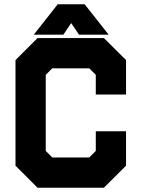

<svg xmlns="http://www.w3.org/2000/svg" viewBox="-20 -878 662 898"><path d="M155.5 0 52.5 -103V-597L155.5 -700H466L569.5 -597V-436H428V-528L397.5 -558.5H224.5L194 -528V-172L224.5 -141.5H397.5L428 -172V-264H569.5V-103L466 0ZM192 -71H431L498 -138V-198V-138L431 -71H192L122.5 -140.5V-564.5L192 -634H428L498 -564.5V-504V-564.5L428 -634H192L122.5 -564.5V-140.5ZM250 -858H376L488 -716H349.5L313 -770L276.5 -716H138ZM283.5 -819 241 -761 283.5 -819H340.5L383 -761L340.5 -819Z"/></svg>

Font: Tourney Black
Style: Regular
Weight: 900
Version: Version 1.015